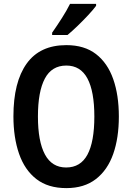

<svg xmlns="http://www.w3.org/2000/svg" viewBox="-20 -957 680 987"><path d="M591 -358Q591 -248 562 -165.5Q533 -83 473 -36.5Q413 10 321 10Q227 10 167 -36.5Q107 -83 78 -166.5Q49 -250 49 -359Q49 -535 117 -630Q185 -725 321 -725Q414 -725 473.5 -679Q533 -633 562 -550.5Q591 -468 591 -358ZM175 -358Q175 -230 211 -163Q247 -96 320 -96Q394 -96 429.5 -162Q465 -228 465 -358Q465 -487 429.5 -553.5Q394 -620 321 -620Q246 -620 210.5 -553Q175 -486 175 -358ZM474 -927Q460 -908 434 -880Q408 -852 379 -824Q350 -796 327 -777H248V-789Q274 -826 298.5 -864.5Q323 -903 340 -937H474Z"/></svg>

Font: Noto Sans Hebrew Condensed SemiBold
Style: Regular
Weight: 600
Width: 3
Designer: Monotype Design Team
Foundry: Monotype Imaging Inc.
Version: Version 2.004; ttfautohint (v1.8.4.7-5d5b)